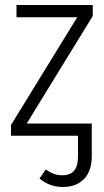

<svg xmlns="http://www.w3.org/2000/svg" viewBox="-20 -543 416 768"><path d="M351 -479 87 -49H347V82Q347 142 315.5 173.5Q284 205 232 205Q178 205 138 171L163 135Q179 146 194 152Q209 158 230 158Q292 158 292 84V0H24V-43L289 -474H46V-523H351Z"/></svg>

Font: Fira Sans Condensed Light
Style: Regular
Weight: 300
Width: 3
Designer: bBox Type GmbH & Carrois Corporate GbR & Edenspiekermann AG
Foundry: bBox Type GmbH & Carrois Corporate GbR & Edenspiekermann AG
Version: Version 4.301